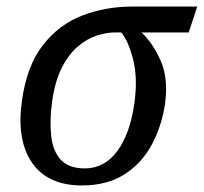

<svg xmlns="http://www.w3.org/2000/svg" viewBox="-20 -556 622 586"><path d="M230 10Q126 10 78 -59Q30 -128 47 -249Q62 -356 111.5 -419Q161 -482 232 -509Q303 -536 384 -536H582L556 -457H412Q446 -425 470 -371.5Q494 -318 484 -241Q474 -172 443.5 -115Q413 -58 360 -24Q307 10 230 10ZM239 -42Q299 -42 338 -95Q377 -148 390 -240Q401 -318 386 -375.5Q371 -433 350 -457H331Q305 -457 275.5 -447.5Q246 -438 218 -414.5Q190 -391 169 -350Q148 -309 139 -246Q131 -186 136.5 -139.5Q142 -93 166.5 -67.5Q191 -42 239 -42Z"/></svg>

Font: Noto Serif SemiCondensed
Style: Italic
Weight: 400
Width: 4
Italic angle: -12°
Designer: Monotype Design Team
Foundry: Monotype Imaging Inc.
Version: Version 2.013